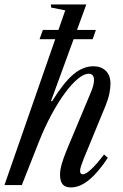

<svg xmlns="http://www.w3.org/2000/svg" viewBox="-53 -831 550 862"><path d="M124.5 -655 139.5 -696.5H377.5L363 -655ZM266 10.5Q239 10.5 227.8 -4Q216.5 -18.5 216.5 -47Q216.5 -67.5 224.2 -94.8Q232 -122 246 -156L357.5 -422.5Q369 -451.5 369 -472Q369 -500 345 -500Q324 -500 296 -476.8Q268 -453.5 237.2 -411.5Q206.5 -369.5 176.5 -313.5Q146.5 -257.5 120.5 -191.5L45 0H-33L240 -784.5L177 -797L175 -811H334.5L176 -377.5L180.5 -376Q232.5 -460 276 -496.8Q319.5 -533.5 366.5 -533.5Q400.5 -533.5 421.8 -513.2Q443 -493 443 -455.5Q443 -435.5 438 -411Q433 -386.5 421 -356.5L323.5 -120Q315.5 -99.5 311 -86Q306.5 -72.5 306.5 -63.5Q306.5 -48.5 319 -48.5Q333 -48.5 358.5 -73Q384 -97.5 414 -137.5L431 -122.5Q388.5 -57.5 347 -23.5Q305.5 10.5 266 10.5Z"/></svg>

Font: Libre Caslon Condensed
Style: Italic
Weight: 400
Italic angle: -22.583°
Designer: Pablo Impallari, Rodrigo Fuenzalida, Katja Schimmel, Ertekin Erdin
Foundry: Pablo Impallari, Rodrigo Fuenzalida
Version: Version 2.000;gftools[0.9.33]